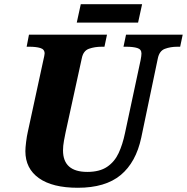

<svg xmlns="http://www.w3.org/2000/svg" viewBox="-20 -878 884 908"><path d="M348 10Q228 10 164 -35.5Q100 -81 100 -163Q100 -179 103.5 -207Q107 -235 111 -252L184 -589Q191 -619 191 -625Q191 -645 170.5 -651Q150 -657 119 -657H106L117 -714H486L474 -657H461Q428 -657 401 -647.5Q374 -638 367 -603L290 -251Q287 -237 282.5 -212.5Q278 -188 278 -167Q278 -65 393 -65Q451 -65 486.5 -89Q522 -113 541 -154Q560 -195 571 -248L645 -594Q647 -603 648 -612Q649 -621 649 -625Q649 -645 629 -651Q609 -657 577 -657H564L576 -714H844L832 -657H819Q786 -657 759.5 -647Q733 -637 726 -600L648 -227Q623 -110 550.5 -50Q478 10 348 10ZM343 -771 362 -858H652L633 -771Z"/></svg>

Font: Noto Serif ExtraBold
Style: Italic
Weight: 800
Italic angle: -12°
Designer: Monotype Design Team
Foundry: Monotype Imaging Inc.
Version: Version 2.013